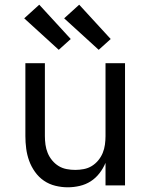

<svg xmlns="http://www.w3.org/2000/svg" viewBox="-20 -789 640 817"><path d="M268 8Q242 8 215.5 1.5Q189 -5 167 -20Q145 -35 129 -57.5Q113 -80 104 -105Q95 -130 91.5 -156.5Q88 -183 88 -210V-520H171V-210Q171 -192 173.5 -173.5Q176 -155 183 -138Q190 -121 202 -106.5Q214 -92 229.5 -82.5Q245 -73 263.5 -69.5Q282 -66 300 -66Q318 -66 336.5 -69.5Q355 -73 370.5 -82.5Q386 -92 398 -106.5Q410 -121 417 -138Q424 -155 426.5 -173.5Q429 -192 429 -210V-520H512V0H429V-96Q419 -72 403 -51.5Q387 -31 366 -17.5Q345 -4 319.5 2Q294 8 268 8ZM400 -577 253 -711 317 -769 451 -623ZM230 -577 83 -711 147 -769 281 -623Z"/></svg>

Font: Iosevka Meiseki Sans
Style: Regular
Weight: 400
Monospace: yes
Designer: Belleve Invis
Foundry: Belleve Invis
Version: Version 11.2.6; ttfautohint (v1.8.4)